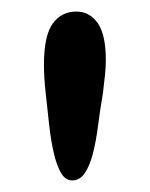

<svg xmlns="http://www.w3.org/2000/svg" viewBox="-20 -790 259 332"><path d="M158 -629Q153 -600 149.5 -572.5Q146 -545 140.5 -524Q135 -503 126.5 -490.5Q118 -478 105 -478Q93 -478 85.5 -491Q78 -504 73 -525.5Q68 -547 65 -574Q62 -601 59 -629Q56 -656 56 -678Q56 -728 71 -749Q86 -770 112 -770Q135 -770 149 -750Q163 -730 163 -686Q163 -674 161.5 -660Q160 -646 158 -629Z"/></svg>

Font: Sniglet
Style: Regular
Weight: 400
Designer: Haley Fiege
Foundry: Haley Fiege, Pablo Impallari, Brenda Gallo
Version: Version 2.000; ttfautohint (v0.95) -l 8 -r 50 -G 200 -x 14 -